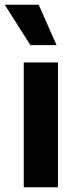

<svg xmlns="http://www.w3.org/2000/svg" viewBox="-33 -788 331 808"><path d="M67 0V-525H211V0ZM95 -598 -13 -768H130L205 -598Z"/></svg>

Font: Bricolage Grotesque 12pt Bricolage Grotesque 10pt Regular
Style: Bold
Weight: 700
Designer: Mathieu Triay
Foundry: Atelier Triay
Version: Version 1.001; ttfautohint (v1.8.4.7-5d5b);gftools[0.9.33.de